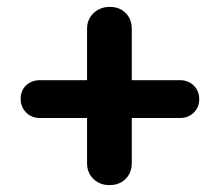

<svg xmlns="http://www.w3.org/2000/svg" viewBox="-20 -619 618 558"><path d="M96 -276Q72 -276 56 -292Q40 -308 40 -332Q40 -356 56 -371Q72 -386 96 -386H503Q527 -386 543 -370.5Q559 -355 559 -331Q559 -307 543 -291.5Q527 -276 503 -276ZM298 -81Q270 -81 251.5 -99Q233 -117 233 -145V-535Q233 -563 252 -581Q271 -599 299 -599Q328 -599 345.5 -581Q363 -563 363 -535V-145Q363 -117 345 -99Q327 -81 298 -81Z"/></svg>

Font: zvoove
Style: Bold
Weight: 700
Designer: Vernon Adams (Nunito) & Andrew Paglinawan (Quicksand)
Foundry: zvoove
Version: Version 3.006